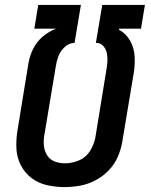

<svg xmlns="http://www.w3.org/2000/svg" viewBox="-20 -755 616 783"><path d="M243 8Q275 8 307.5 2Q340 -4 370 -20Q400 -36 424 -61Q448 -86 461 -117Q474 -148 479 -179L525 -455Q531 -490 529 -525Q527 -560 510.5 -589Q494 -618 465 -634L466 -638H555L571 -735H397L371 -580H377Q393 -578 403 -565.5Q413 -553 416 -537Q419 -521 418 -504.5Q417 -488 414 -471L369 -195Q364 -167 347.5 -140Q331 -113 302.5 -101Q274 -89 245 -89Q223 -89 203 -96.5Q183 -104 172 -122Q161 -140 159 -161.5Q157 -183 161 -205L207 -481Q210 -503 217.5 -524Q225 -545 242.5 -562Q260 -579 282 -580H284L310 -735H136L120 -638H209Q179 -627 154 -605.5Q129 -584 115 -555.5Q101 -527 96 -497L51 -221Q45 -184 47 -148Q49 -112 65 -81Q81 -50 108.5 -29Q136 -8 171.5 0Q207 8 243 8Z"/></svg>

Font: Iosevka Sparkle SmBdObl
Style: Regular
Weight: 600
Italic angle: -9°
Designer: Belleve Invis
Foundry: Belleve Invis
Version: Version 4.5.0; ttfautohint (v1.8.3)